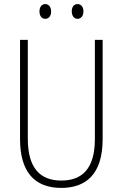

<svg xmlns="http://www.w3.org/2000/svg" viewBox="-20 -909 600 939"><path d="M173 -853C173 -833 183 -817 201 -817C219 -817 230 -831 230 -853C230 -874 219 -889 201 -889C183 -889 173 -873 173 -853ZM331 -854C331 -833 341 -817 359 -817C377 -817 388 -832 388 -854C388 -875 377 -889 359 -889C341 -889 331 -874 331 -854ZM482 -228V-714H444V-229C444 -82 380 -26 280 -26C176 -26 116 -87 116 -231V-714H78V-229C78 -67 150 10 280 10C399 10 482 -56 482 -228Z"/></svg>

Font: Noto Sans Myanmar UI Condensed ExtraLight
Style: Regular
Weight: 200
Width: 3
Designer: Monotype Design Team
Foundry: Monotype Imaging Inc.
Version: Version 2.103